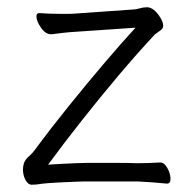

<svg xmlns="http://www.w3.org/2000/svg" viewBox="-20 -499 530 527"><path d="M420 -53Q431 -53 439.5 -37.5Q448 -22 448 -8Q448 5 438 5Q418 3 398 1.5Q378 0 357 -1H222Q206 -1 182.5 0Q159 1 138.5 2Q118 3 108 4Q96 5 87 6.5Q78 8 67 8Q57 8 50 -5Q43 -18 43 -34Q43 -43 46 -52Q50 -62 59.5 -70Q69 -78 76 -88Q118 -145 168 -207Q218 -269 266.5 -326Q315 -383 352 -423L191 -412Q172 -411 154.5 -409Q137 -407 122 -405H120Q105 -405 92.5 -423Q80 -441 80 -454Q80 -463 88 -463H89Q102 -462 116 -461.5Q130 -461 144 -461Q156 -461 168 -461Q180 -461 190 -462L346 -473Q353 -473 363 -476Q373 -479 382 -479H386Q401 -477 414.5 -459Q428 -441 428 -428Q428 -420 417.5 -413.5Q407 -407 401 -400Q357 -353 305.5 -292Q254 -231 203.5 -167Q153 -103 112 -47Q124 -48 144.5 -49Q165 -50 186.5 -51Q208 -52 222 -52Q251 -52 291 -52Q331 -52 357 -51Q368 -51 385.5 -51.5Q403 -52 419 -53Z"/></svg>

Font: Moon Stars Kai T Light
Style: Regular
Weight: 300
Designer: GuiWonder
Version: Version 1.101